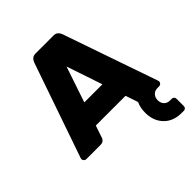

<svg xmlns="http://www.w3.org/2000/svg" viewBox="-248 -847 1215 1215"><g transform="rotate(-45 359.0 -240.0)"><path d="M703 -37Q707 -27 707 -22Q707 -13 700.5 -6.5Q694 0 685 0H670Q645 0 630.5 16Q616 32 616 56Q616 80 630.5 96Q645 112 670 112H685Q695 112 701 118Q707 124 707 134V198Q707 208 701 214Q695 220 685 220H666Q592 220 548 174.5Q504 129 504 56Q504 10 520 -23V-25L492 -108H226L198 -25Q195 -15 185.5 -7.5Q176 0 159 0H33Q24 0 17.5 -6.5Q11 -13 11 -22Q11 -27 15 -37L233 -667Q238 -681 249 -690.5Q260 -700 278 -700H440Q458 -700 469 -690.5Q480 -681 485 -667ZM440 -263 359 -503 278 -263Z"/></g></svg>

Font: Rubik
Style: Regular
Weight: 700
Designer: Hubert & Fischer
Foundry: Hubert & Fischer
Version: Version 1.100